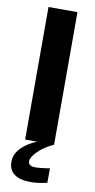

<svg xmlns="http://www.w3.org/2000/svg" viewBox="-97 -709 474 953"><g transform="rotate(10 140.5 -232.5)"><path d="M19 0ZM67 0V-668H213V0ZM131 203Q76 203 47.5 182Q19 161 19 120Q19 82 49 50.5Q79 19 128 0H213Q165 22 135 52Q105 82 105 102Q105 127 139 127Q152 127 172 125Q192 123 213 119V192Q190 198 167.5 200.5Q145 203 131 203Z"/></g></svg>

Font: Gantari
Style: Bold
Weight: 700
Designer: Anugrah Pasau
Foundry: Lafontype
Version: Version 1.000; ttfautohint (v1.6)